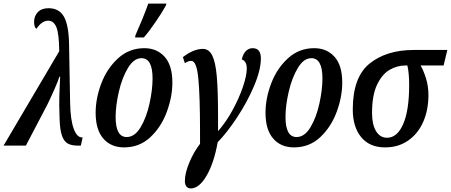

<svg xmlns="http://www.w3.org/2000/svg" viewBox="-40 -816 2527 1076"><path d="M292 -529Q291 -627 276 -663.5Q261 -700 230 -700Q194 -700 164 -654Q151 -664 151 -693Q151 -726 172 -748Q193 -770 232 -770Q291 -770 318 -723Q345 -676 347 -570L353 -238Q355 -144 373 -95Q391 -46 419 -46H423L413 0H395Q361 0 340 -11.5Q319 -23 307.5 -55Q296 -87 294 -148Q292 -198 292 -225Q292 -281 294.5 -329.5Q297 -378 297 -386H293Q286 -363 265 -315.5Q244 -268 226 -231L105 0H-20Z M496 -184Q496 -265 528 -349Q560 -433 622 -489.5Q684 -546 769 -546Q839 -546 882.5 -498Q926 -450 926 -353Q926 -274 895 -189.5Q864 -105 803 -47.5Q742 10 655 10Q582 10 539 -39.5Q496 -89 496 -184ZM815 -376Q815 -490 753 -490Q710 -490 677 -435Q644 -380 626 -302Q608 -224 608 -160Q608 -48 670 -48Q715 -48 748 -103Q781 -158 798 -236Q815 -314 815 -376ZM719 -618Q736 -656 757.5 -708.5Q779 -761 791 -796H893L889 -784Q870 -749 833 -694.5Q796 -640 766 -606H717Z M996 200Q996 153 1022 92.5Q1048 32 1081 -10V-83Q1081 -276 1071.5 -375.5Q1062 -475 1032 -475Q1016 -475 996 -462L985 -496Q1045 -542 1097 -542Q1131 -542 1149.5 -505Q1168 -468 1175 -387Q1182 -306 1182 -159V-81Q1227 -132 1263.5 -199Q1300 -266 1321.5 -329.5Q1343 -393 1343 -432Q1343 -473 1315 -483Q1322 -514 1338 -530Q1354 -546 1376 -546Q1422 -546 1422 -489Q1422 -424 1383.5 -333.5Q1345 -243 1288 -157Q1231 -71 1180 -19Q1159 98 1117.5 169Q1076 240 1029 240Q1013 240 1004.5 228.5Q996 217 996 200Z M1448 -184Q1448 -265 1480 -349Q1512 -433 1574 -489.5Q1636 -546 1721 -546Q1791 -546 1834.5 -498Q1878 -450 1878 -353Q1878 -274 1847 -189.5Q1816 -105 1755 -47.5Q1694 10 1607 10Q1534 10 1491 -39.5Q1448 -89 1448 -184ZM1767 -376Q1767 -490 1705 -490Q1662 -490 1629 -435Q1596 -380 1578 -302Q1560 -224 1560 -160Q1560 -48 1622 -48Q1667 -48 1700 -103Q1733 -158 1750 -236Q1767 -314 1767 -376Z M1937 -202Q1937 -384 2031.5 -460Q2126 -536 2279 -536H2467L2446 -449H2317Q2334 -420 2347.5 -376.5Q2361 -333 2361 -283Q2361 -199 2331.5 -132.5Q2302 -66 2247 -28Q2192 10 2118 10Q2031 10 1984 -47.5Q1937 -105 1937 -202ZM2253 -340Q2253 -407 2243 -449H2232Q2186 -449 2144 -425Q2102 -401 2073.5 -342Q2045 -283 2045 -183Q2045 -118 2067.5 -81Q2090 -44 2129 -44Q2186 -44 2219.5 -120.5Q2253 -197 2253 -340Z"/></svg>

Font: Noto Serif CondSemiBold
Style: Italic
Weight: 600
Width: 3
Italic angle: -12°
Designer: Monotype Design Team
Foundry: Monotype Imaging Inc.
Version: Version 1.001